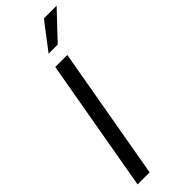

<svg xmlns="http://www.w3.org/2000/svg" viewBox="-303 -947 968 968"><g transform="rotate(-45 181.5 -463.0)"><path d="M100.1 0H14.2L139.2 -711.9H225.1ZM228 -783.2H163.1L272 -925.8H362.8Z"/></g></svg>

Font: Creato Display
Style: Italic
Weight: 400
Italic angle: -10°
Version: Version 1.000